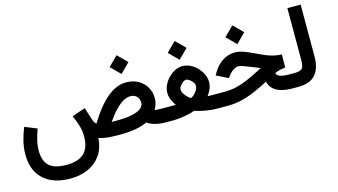

<svg xmlns="http://www.w3.org/2000/svg" viewBox="-99 -1034 2894 1645"><g transform="rotate(-15 1348.0 -211.0)"><path d="M921.8 -582 1005.4 -498.4 1089 -582 1005.4 -665.1ZM856 -123.5 817.1 -123.3Q856.7 -181.5 893.7 -219.6Q930.6 -257.7 964.1 -276.6Q997.7 -295.4 1027.3 -295.4Q1062.8 -295.4 1083.9 -273.8Q1105 -252.2 1105 -219.2Q1105 -190.8 1080.2 -169.3Q1055.4 -147.9 1000.6 -135.7Q945.8 -123.5 856 -123.5ZM557.1 -66.4Q556.6 36.3 505 84.1Q453.3 131.8 350.6 131.8Q244 131.8 196.7 88.2Q149.4 44.6 149.4 -47.4Q149.4 -91.1 161.1 -139.3Q172.8 -187.5 190 -233.6L82.1 -277.2Q59 -221.1 44.6 -161.9Q30.3 -102.6 30.3 -44.9Q30.3 51.1 68.8 117.8Q107.4 184.5 179.5 219.2Q251.6 253.9 352.1 253.9Q438.1 253.9 508.2 223.4Q578.2 192.9 621.8 131.8Q665.4 70.8 671.4 -20.8Q690.7 -14.1 714.9 -9.3Q739.1 -4.6 768.6 -2.3Q798.1 0 833 0H857.9Q937.2 0 998.3 -11Q1059.5 -22.1 1101.3 -42.5Q1130.4 -22.1 1172.2 -11Q1214.1 0 1270 0H1284.2V-123H1269.5Q1252.4 -123 1239.2 -123.6Q1225.9 -124.1 1215.9 -125Q1205.9 -126 1198.6 -127.1Q1211 -147.9 1219 -172.8Q1227.1 -197.7 1227.1 -223.6Q1227.1 -279.9 1200.9 -324.1Q1174.7 -368.4 1128.9 -393.9Q1083 -419.4 1023.4 -419.4Q935.8 -419.4 852.4 -349Q769 -278.6 687.6 -144.5Q679.3 -148.5 672.2 -160.2Q665 -171.9 658.8 -190.8L624.4 -297.5L506.4 -256.8Q527.9 -211.9 542.5 -163.1Q557.1 -114.3 557.1 -66.4Z M1434 -570.8 1517.6 -487.2 1601.2 -570.8 1517.6 -653.9ZM1525.4 -308.1Q1537.9 -308.1 1554.2 -296.8Q1570.5 -285.5 1582.6 -269.2Q1594.7 -252.9 1594.7 -238.3Q1594.7 -219.7 1584.6 -201.4Q1574.5 -183 1559.1 -168Q1543.7 -152.9 1527 -144.9Q1513 -153.2 1497 -168.4Q1481.1 -183.6 1470 -202Q1459 -220.3 1459 -237.3Q1459 -252.5 1470.3 -268.8Q1481.6 -285.2 1497.3 -296.6Q1513 -308.1 1525.4 -308.1ZM1667.4 -123.8Q1680.8 -141.4 1690.7 -159.9Q1700.7 -178.3 1706.3 -197.9Q1711.9 -217.5 1711.9 -238.3Q1711.9 -272.6 1696.6 -306.4Q1681.3 -340.3 1654.9 -368Q1628.5 -395.7 1595.2 -412.2Q1561.8 -428.7 1525.4 -428.7Q1490.1 -428.7 1457.3 -412.1Q1424.4 -395.4 1398.2 -367.7Q1372.1 -340 1356.9 -306.4Q1341.8 -272.8 1341.8 -239.3Q1341.8 -218.7 1347.4 -199Q1353 -179.3 1362.9 -160.6Q1372.8 -141.9 1385.6 -124Q1368.4 -123.2 1355.9 -123.1Q1343.5 -123 1330.7 -123H1264.6V0H1330.1Q1355 0 1389 -3.8Q1423 -7.6 1458.8 -15Q1494.6 -22.5 1524.9 -32.8Q1554.6 -22.5 1589.6 -15.1Q1624.5 -7.8 1657.5 -3.9Q1690.4 0 1713.9 0H1758.8V-123H1712.6Q1703.4 -123 1692.4 -123.1Q1681.4 -123.2 1667.4 -123.8Z M1946.2 -572.3 2029.8 -488.7 2113.4 -572.3 2029.8 -655.4ZM2373.7 -189.3 2375.3 -304.8Q2348.7 -306.1 2325 -310.1Q2301.3 -314.2 2276 -322.1Q2250.7 -330 2219.5 -343.4Q2188.4 -356.8 2146.8 -377.1Q2103.2 -398.4 2064.6 -412.1Q2026.1 -425.8 1991.2 -425.8Q1930.5 -425.8 1880.1 -393.4Q1829.7 -361 1797.8 -306.9L1781.1 -277.8L1884.4 -226.3L1906.6 -254.8Q1922.9 -276.2 1945.8 -289.9Q1968.8 -303.7 1990.7 -303.7Q2002.5 -303.7 2034.2 -292.6Q2065.8 -281.4 2115.1 -261.4Q2127.4 -256.5 2136 -253Q2144.5 -249.4 2150.7 -246.9Q2156.8 -244.3 2161.5 -242.4Q2166.1 -240.4 2170.3 -239L2135.2 -220.7Q2074.8 -190 2024.2 -168.1Q1973.5 -146.2 1924.4 -134.6Q1875.3 -123 1818.8 -123H1739.3V0H1817.4Q1882.3 0 1943.9 -15.7Q2005.6 -31.3 2065.1 -57.5Q2124.7 -83.6 2182.8 -114.7Q2193.8 -73.3 2221.4 -48Q2249.1 -22.8 2291.9 -11.4Q2334.7 0 2390.1 0H2418.5V-123H2392.1Q2336.3 -123 2309.5 -134.4Q2282.7 -145.8 2278.6 -165.3Q2308 -177.9 2328.6 -182.3Q2349.2 -186.7 2373.7 -189.3Z M2398.9 0H2438Q2545.8 0 2593.5 -56.3Q2641.1 -112.7 2641.1 -214.8V-675.8H2523.4V-214.4Q2523.4 -181.7 2517.4 -161.5Q2511.4 -141.3 2493.3 -132.2Q2475.1 -123 2438.5 -123H2398.9Z"/></g></svg>

Font: Vazir Variable Regular
Style: Regular
Weight: 400
Designer: Saber Rastikerdar
Foundry: Saber Rastikerdar
Version: Version 30.1.0